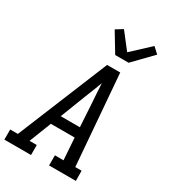

<svg xmlns="http://www.w3.org/2000/svg" viewBox="-244 -1103 1077 1216"><g transform="rotate(30 295.0 -494.5)"><path d="M-10 0V-74H46L317 -735H413L466 -74H512L513 0H317V-74H380L369 -234H195L132 -73H185V0ZM225 -307H365L354 -490Q351 -522 349.5 -554Q348 -586 346 -618Q334 -586 321.5 -554Q309 -522 296 -490ZM330 -815 246 -954 296 -985 387 -868 517 -989 559 -950 428 -815Z"/></g></svg>

Font: Iosevka Plex Etoile
Style: Italic
Weight: 400
Italic angle: -9°
Designer: Belleve Invis
Foundry: Belleve Invis
Version: Version 25.1.1; ttfautohint (v1.8.4)